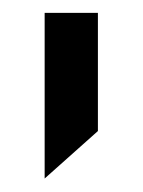

<svg xmlns="http://www.w3.org/2000/svg" viewBox="-20 -127 217 292"><path d="M47.9 -107.4H128.9V72.3L47.9 144.5Z"/></svg>

Font: Dinish Expanded
Style: Regular
Weight: 400
Width: 7
Designer: Charles Nix
Foundry: Playbeing
Version: Version 2.005; ttfautohint (v1.8.3)